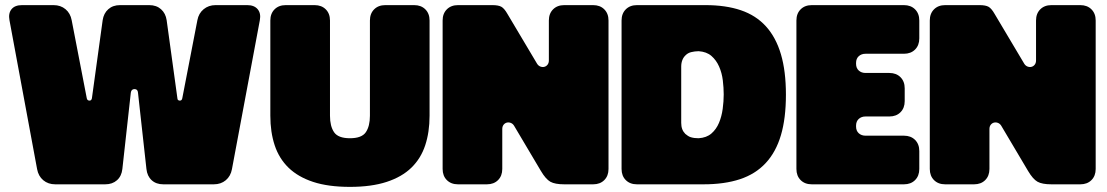

<svg xmlns="http://www.w3.org/2000/svg" viewBox="-20 -720 4326 750"><path d="M391 0Q419 0 437 -16Q455 -32 458 -60L491 -358Q493 -372 505.5 -372Q518 -372 519 -358L552 -60Q555 -32 572.5 -16Q590 0 618 0H815Q843 0 862 -16Q881 -32 886 -59L995 -641Q1000 -668 986.5 -684Q973 -700 946 -700H822Q795 -700 775.5 -684Q756 -668 751 -641L692 -336Q691 -331 688.5 -329Q686 -327 682.5 -327Q679 -327 676 -329Q673 -331 673 -336L631 -641Q627 -668 609 -684Q591 -700 563 -700H449Q421 -700 403 -684Q385 -668 381 -641L339 -336Q338 -331 335.5 -329Q333 -327 329.5 -327Q326 -327 323 -329Q320 -331 319 -336L260 -641Q255 -668 236 -684Q217 -700 189 -700H66Q38 -700 25 -684Q12 -668 17 -641L125 -59Q130 -32 149 -16Q168 0 196 0Z M1036 -268Q1036 -204 1053 -152.5Q1070 -101 1107 -65Q1144 -29 1203 -9.5Q1262 10 1347 10Q1431 10 1490.5 -9.5Q1550 -29 1587 -65Q1624 -101 1641 -152.5Q1658 -204 1658 -268V-640Q1658 -667 1641.5 -683.5Q1625 -700 1598 -700H1485Q1458 -700 1441.5 -683.5Q1425 -667 1425 -640V-268Q1425 -227 1409 -203.5Q1393 -180 1347 -180Q1301 -180 1285 -203.5Q1269 -227 1269 -268V-640Q1269 -667 1252.5 -683.5Q1236 -700 1209 -700H1096Q1069 -700 1052.5 -683.5Q1036 -667 1036 -640Z M2184 -700Q2157 -700 2140.5 -683.5Q2124 -667 2124 -640V-484Q2124 -474 2119 -467.5Q2114 -461 2106.5 -459Q2099 -457 2091 -460Q2083 -463 2078 -471L1962 -666Q1950 -687 1938.5 -693.5Q1927 -700 1903 -700H1769Q1742 -700 1725.5 -683.5Q1709 -667 1709 -640V-60Q1709 -33 1725.5 -16.5Q1742 0 1769 0H1882Q1909 0 1925.5 -16.5Q1942 -33 1942 -60V-216Q1942 -226 1947 -232.5Q1952 -239 1959.5 -241Q1967 -243 1975 -240Q1983 -237 1988 -229L2093 -52Q2112 -20 2130 -10Q2148 0 2184 0H2297Q2324 0 2340.5 -16.5Q2357 -33 2357 -60V-640Q2357 -667 2340.5 -683.5Q2324 -700 2297 -700Z M2408 -640Q2408 -667 2424.5 -683.5Q2441 -700 2468 -700H2736Q2815 -700 2874 -680Q2933 -660 2972 -617Q3011 -574 3030.5 -508Q3050 -442 3050 -350Q3050 -258 3030.5 -192Q3011 -126 2971 -83Q2931 -40 2870.5 -20Q2810 0 2728 0H2468Q2441 0 2424.5 -16.5Q2408 -33 2408 -60ZM2641 -460V-240Q2641 -226 2645 -215.5Q2649 -205 2657 -197Q2662 -193 2667 -189.5Q2672 -186 2678.5 -184Q2685 -182 2692.5 -181Q2700 -180 2709 -180Q2740 -182 2759 -198.5Q2778 -215 2788.5 -240Q2799 -265 2803 -294.5Q2807 -324 2807 -351Q2807 -377 2803.5 -406Q2800 -435 2789 -460Q2778 -485 2759 -501.5Q2740 -518 2709 -520Q2701 -520 2694 -519Q2687 -518 2680.5 -516.5Q2674 -515 2668.5 -512Q2663 -509 2659 -505Q2650 -497 2645.5 -485.5Q2641 -474 2641 -460Z M3091 -640V-60Q3091 -33 3107.5 -16.5Q3124 0 3151 0H3511Q3538 0 3554.5 -16.5Q3571 -33 3571 -60V-130Q3571 -157 3554.5 -173.5Q3538 -190 3511 -190H3361Q3345 -190 3334.5 -199.5Q3324 -209 3324 -226V-229Q3324 -246 3334.5 -255.5Q3345 -265 3361 -265H3454Q3481 -265 3497.5 -281.5Q3514 -298 3514 -325V-375Q3514 -402 3497.5 -418.5Q3481 -435 3454 -435H3361Q3345 -435 3334.5 -444.5Q3324 -454 3324 -471V-474Q3324 -491 3334.5 -500.5Q3345 -510 3361 -510H3511Q3538 -510 3554.5 -526.5Q3571 -543 3571 -570V-640Q3571 -667 3554.5 -683.5Q3538 -700 3511 -700H3151Q3124 -700 3107.5 -683.5Q3091 -667 3091 -640Z M4087 -700Q4060 -700 4043.5 -683.5Q4027 -667 4027 -640V-484Q4027 -474 4022 -467.5Q4017 -461 4009.5 -459Q4002 -457 3994 -460Q3986 -463 3981 -471L3865 -666Q3853 -687 3841.5 -693.5Q3830 -700 3806 -700H3672Q3645 -700 3628.5 -683.5Q3612 -667 3612 -640V-60Q3612 -33 3628.5 -16.5Q3645 0 3672 0H3785Q3812 0 3828.5 -16.5Q3845 -33 3845 -60V-216Q3845 -226 3850 -232.5Q3855 -239 3862.5 -241Q3870 -243 3878 -240Q3886 -237 3891 -229L3996 -52Q4015 -20 4033 -10Q4051 0 4087 0H4200Q4227 0 4243.5 -16.5Q4260 -33 4260 -60V-640Q4260 -667 4243.5 -683.5Q4227 -700 4200 -700Z"/></svg>

Font: Bolota
Style: Bold
Weight: 240
Designer: Gabriel Pang
Version: Version 1.000